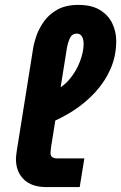

<svg xmlns="http://www.w3.org/2000/svg" viewBox="-20 -763 494 783"><path d="M170 0Q109 0 77 -31.5Q45 -63 45 -115Q45 -122 46 -129.5Q47 -137 48 -145L115 -565Q118 -586 128 -615.5Q138 -645 158.5 -674.5Q179 -704 213.5 -723.5Q248 -743 300 -743Q354 -743 388 -722Q422 -701 438 -667.5Q454 -634 454 -596Q454 -535 431 -482.5Q408 -430 368.5 -387Q329 -344 279.5 -312Q230 -280 178 -260L189 -388Q233 -404 262 -438Q291 -472 306 -512Q321 -552 321 -583Q321 -603 314 -614.5Q307 -626 293 -626Q275 -626 266.5 -610Q258 -594 253 -568L189 -168Q188 -162 187 -153Q186 -144 186 -139Q186 -127 193.5 -122Q201 -117 213 -117H324L305 0Z"/></svg>

Font: MuseoModerno SemiBold
Style: Italic
Weight: 600
Italic angle: -9°
Designer: Pablo Cosgaya, Héctor Gatti, Marcela Romero, and the Authors of The MuseoModerno Project.
Foundry: Omnibus-Type Team
Version: Version 1.003